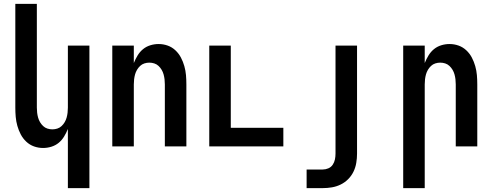

<svg xmlns="http://www.w3.org/2000/svg" viewBox="-20 -755 2540 990"><path d="M330 215V-90Q322 -70 310.5 -51Q299 -32 282.5 -18.5Q266 -5 245 1.5Q224 8 202 8Q178 8 155.5 0Q133 -8 115.5 -24.5Q98 -41 87 -62Q76 -83 69.5 -106Q63 -129 61 -152.5Q59 -176 59 -200V-735H170V-200Q170 -187 171.5 -174Q173 -161 176.5 -148.5Q180 -136 186.5 -125Q193 -114 202.5 -105Q212 -96 224.5 -92Q237 -88 250 -88Q263 -88 275.5 -92Q288 -96 297.5 -105Q307 -114 313.5 -125Q320 -136 323.5 -148.5Q327 -161 328.5 -174Q330 -187 330 -200V-520H441V215Z M559 0V-520H670V-430Q678 -450 689.5 -469Q701 -488 717.5 -501.5Q734 -515 755 -521.5Q776 -528 798 -528Q822 -528 844.5 -520Q867 -512 884.5 -495.5Q902 -479 913 -458Q924 -437 930.5 -414Q937 -391 939 -367.5Q941 -344 941 -320V0H830V-320Q830 -333 828.5 -346Q827 -359 823.5 -371.5Q820 -384 813.5 -395Q807 -406 797.5 -415Q788 -424 775.5 -428Q763 -432 750 -432Q737 -432 724.5 -428Q712 -424 702.5 -415Q693 -406 686.5 -395Q680 -384 676.5 -371.5Q673 -359 671.5 -346Q670 -333 670 -320V0Z M1059 0V-520H1170V-96H1441V0Z M1561 215V119H1644Q1659 119 1673 113Q1687 107 1695.5 94.5Q1704 82 1707 67Q1710 52 1710 37V-520H1821V37Q1821 61 1817 85Q1813 109 1802.5 130.5Q1792 152 1775 169Q1758 186 1736.5 196.5Q1715 207 1691.5 211Q1668 215 1644 215Z M2059 215V-520H2170V-430Q2178 -450 2189.5 -469Q2201 -488 2217.5 -501.5Q2234 -515 2255 -521.5Q2276 -528 2298 -528Q2322 -528 2344.5 -520Q2367 -512 2384.5 -495.5Q2402 -479 2413 -458Q2424 -437 2430.5 -414Q2437 -391 2439 -367.5Q2441 -344 2441 -320V0H2330V-320Q2330 -333 2328.5 -346Q2327 -359 2323.5 -371.5Q2320 -384 2313.5 -395Q2307 -406 2297.5 -415Q2288 -424 2275.5 -428Q2263 -432 2250 -432Q2237 -432 2224.5 -428Q2212 -424 2202.5 -415Q2193 -406 2186.5 -395Q2180 -384 2176.5 -371.5Q2173 -359 2171.5 -346Q2170 -333 2170 -320V215Z"/></svg>

Font: Iosevka Fixed
Style: Bold
Weight: 700
Monospace: yes
Designer: Belleve Invis
Foundry: Belleve Invis
Version: Version 32.3.0